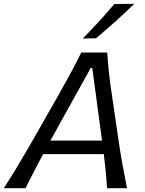

<svg xmlns="http://www.w3.org/2000/svg" viewBox="-51 -989 762 1009"><path d="M-31 0Q6.5 -57.5 44.8 -121.5Q83 -185.5 116 -243L255.5 -488Q291 -551 319.8 -604Q348.5 -657 376 -713H512.5Q516 -659.5 521.8 -605.8Q527.5 -552 537.5 -486.5L573.5 -241.5Q582 -182.5 593.5 -119.5Q605 -56.5 616.5 0H511.5Q509 -43.5 504.5 -89Q500 -134.5 494.5 -179H175.5Q151.5 -134.5 128.2 -89.2Q105 -44 83 0ZM217.5 -256.5Q215.5 -253.5 214 -250H485.5Q485 -252.5 484.5 -255L434 -631.5H425.5ZM384 -786.5Q428 -831.5 469.8 -876.8Q511.5 -922 550 -968L654.5 -969Q607.5 -922.5 557 -877.5Q506.5 -832.5 454 -788Z"/></svg>

Font: Commissioner Flair
Style: Italic
Weight: 400
Italic angle: -12°
Designer: Kostas Bartsokas
Foundry: Kostas Bartsokas
Version: Version 1.000; ttfautohint (v1.8.3)